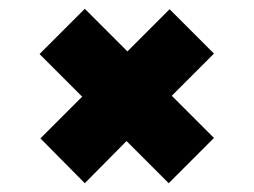

<svg xmlns="http://www.w3.org/2000/svg" viewBox="-20 -473 577 437"><path d="M173 -56 72 -158 167 -253 70 -350 173 -453 270 -356 366 -452 467 -351 371 -255 467 -159 364 -56 268 -152Z"/></svg>

Font: Saira Black
Style: Regular
Weight: 900
Designer: Hector Gatti with collaboration of the Omnibus-Type team
Foundry: Omnibus-Type
Version: Version 1.100; ttfautohint (v1.8.3)